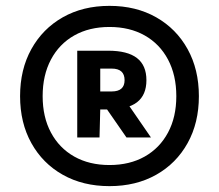

<svg xmlns="http://www.w3.org/2000/svg" viewBox="-20 -769 747 655"><path d="M353.5 -134Q263 -134 194.2 -172.8Q125.5 -211.5 87 -280.8Q48.5 -350 48.5 -441Q48.5 -532 87 -601.5Q125.5 -671 194.2 -710Q263 -749 353.5 -749Q444 -749 512.8 -710Q581.5 -671 620 -601.5Q658.5 -532 658.5 -441Q658.5 -350 620 -280.8Q581.5 -211.5 512.8 -172.8Q444 -134 353.5 -134ZM411.5 -300 342.5 -399.5 417.5 -412.5 495 -300ZM353.5 -206Q422.5 -206 473.8 -235Q525 -264 553.2 -316.8Q581.5 -369.5 581.5 -441Q581.5 -512.5 553.2 -565.8Q525 -619 473.8 -648Q422.5 -677 353.5 -677Q284.5 -677 233.2 -648Q182 -619 153.8 -565.8Q125.5 -512.5 125.5 -441Q125.5 -369.5 153.8 -316.8Q182 -264 233.2 -235Q284.5 -206 353.5 -206ZM243.5 -300V-596H349Q415 -596 447.2 -571Q479.5 -546 479.5 -495.5Q479.5 -445 447.5 -420.2Q415.5 -395.5 349 -395.5H322L319.5 -300ZM322 -457H361Q405 -457 405 -495.5Q405 -535 361 -535H322Z"/></svg>

Font: Encode Sans Condensed Thin ExtraBold
Style: Regular
Weight: 800
Version: Version 3.002